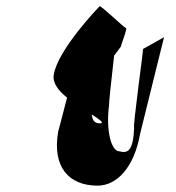

<svg xmlns="http://www.w3.org/2000/svg" viewBox="-20 -878 554 604"><path d="M149 -642C145 -617 164 -592 191 -571C176 -512 163 -464 163 -464C144 -354 195 -294 287 -294C347 -294 402 -350 421 -458L496 -761L430 -724C431 -719 397 -476 402 -476C399 -406 384 -394 355 -402C329 -403 313 -470 323 -546C322 -550 331 -634 339 -703L360 -731C361 -738 382 -790 376 -790C371 -790 294 -865 293 -858C293 -858 161 -722 149 -642ZM269 -518C295 -500 311 -490 293 -490C277 -490 270 -501 269 -518Z"/></svg>

Font: Ampere
Style: UltCndIta
Weight: 400
Version: Version 1